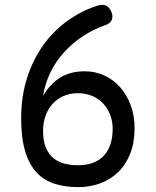

<svg xmlns="http://www.w3.org/2000/svg" viewBox="-20 -759 640 789"><path d="M300 -80Q332 -80 358 -88.5Q384 -97 403 -115.5Q422 -134 432.5 -162.5Q443 -191 443 -230Q443 -260 433 -286.5Q423 -313 404.5 -333Q386 -353 359.5 -364.5Q333 -376 300 -376Q266 -376 239 -363.5Q212 -351 194 -330Q176 -309 166.5 -281Q157 -253 157 -221Q157 -180 168.5 -152.5Q180 -125 199.5 -109Q219 -93 245 -86.5Q271 -80 300 -80ZM372 -733Q393 -741 408.5 -738.5Q424 -736 435 -716Q445 -698 440.5 -681Q436 -664 414 -656Q366 -640 322.5 -611.5Q279 -583 244.5 -545.5Q210 -508 187.5 -462Q165 -416 157 -365Q184 -412 225.5 -439Q267 -466 329 -466Q372 -466 409.5 -448.5Q447 -431 474.5 -399.5Q502 -368 517.5 -325.5Q533 -283 533 -233Q533 -173 515 -127.5Q497 -82 465.5 -51.5Q434 -21 391.5 -5.5Q349 10 301 10Q249 10 205.5 -3.5Q162 -17 131.5 -49Q101 -81 84 -135.5Q67 -190 67 -272Q67 -363 91 -438Q115 -513 156 -571Q197 -629 252.5 -670Q308 -711 372 -733Z"/></svg>

Font: Maple Mono Normal
Style: Regular
Weight: 400
Monospace: yes
Designer: subframe7536
Version: Version 7.000